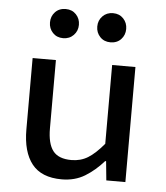

<svg xmlns="http://www.w3.org/2000/svg" viewBox="-52 -754 704 813"><g transform="rotate(5 300.0 -348.0)"><path d="M240 12Q154 12 113.5 -39Q73 -90 73 -186V-489H172V-199Q172 -134 195.5 -103.5Q219 -73 274 -73Q313 -73 344 -92Q375 -111 411 -154V-489H510V0H429L421 -81H417Q381 -40 338.5 -14Q296 12 240 12ZM194 -584Q167 -584 150 -602Q133 -620 133 -646Q133 -672 150 -690Q167 -708 195 -708Q222 -708 239 -690Q256 -672 256 -646Q256 -620 238.5 -602Q221 -584 194 -584ZM395 -584Q368 -584 351 -602Q334 -620 334 -646Q334 -672 351.5 -690Q369 -708 396 -708Q423 -708 440 -690Q457 -672 457 -646Q457 -620 440 -602Q423 -584 395 -584Z"/></g></svg>

Font: Source Code Pro ExtraLight Medium
Style: Regular
Weight: 500
Monospace: yes
Version: Version 1.018;hotconv 1.0.116;makeotfexe 2.5.65601